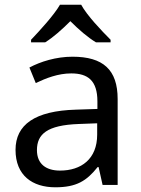

<svg xmlns="http://www.w3.org/2000/svg" viewBox="-20 -786 601 816"><path d="M325 -766H235C209 -721 149 -656 112 -617V-606H172C207 -628 243 -660 279 -696C315 -660 353 -627 388 -606H450V-617C412 -655 349 -721 325 -766ZM288 -545C218 -545 152 -524 105 -499L132 -433C176 -454 227 -474 283 -474C353 -474 394 -444 394 -355V-323L303 -320C128 -315 46 -256 46 -149C46 -40 118 10 215 10C305 10 348 -17 395 -76H399L416 0H480V-365C480 -490 418 -545 288 -545ZM314 -259 393 -262V-214C393 -110 325 -61 235 -61C177 -61 137 -88 137 -148C137 -216 180 -254 314 -259Z"/></svg>

Font: Noto Sans Bhaiksuki
Style: Regular
Weight: 400
Designer: Monotype Design Team
Foundry: Monotype Imaging Inc.
Version: Version 2.002